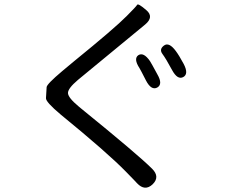

<svg xmlns="http://www.w3.org/2000/svg" viewBox="-20 -810 1040 877"><path d="M677 32Q642 65 606 27L591 11Q573 -8 555 -26Q470 -113 257 -287Q188 -345 190 -362Q192 -387 193 -412Q194 -426 264 -485L318 -530Q505 -682 559 -737Q602 -780 606.5 -788Q611 -796 648 -764Q685 -733 643 -698L336 -445Q290 -406 290.5 -385Q291 -364 339 -324L351 -314Q611 -103 675 -39Q712 -2 677 32ZM698 -410Q671 -396 647 -442Q621 -493 617 -499Q589 -542 612 -558Q636 -573 665 -531Q671 -522 699 -470Q725 -425 698 -410ZM817 -458Q791 -444 766 -490Q738 -542 722 -563.5Q706 -585 729 -602Q752 -619 783 -577Q798 -557 819 -518Q843 -472 817 -458Z"/></svg>

Font: Resource Han Rounded CN
Style: Regular
Weight: 400
Designer: Cyano Hao (round all glyphs); Ryoko NISHIZUKA  (kana, bopomofo & ideographs); Paul D. Hunt (Latin, Greek & Cyrillic); Sa
Foundry: Cyano Hao
Version: 0.990